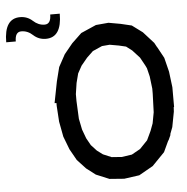

<svg xmlns="http://www.w3.org/2000/svg" viewBox="-264 -944 981 1006"><g transform="rotate(-5 226.5 -440.5)"><path d="M631.3 -533.7 641.6 -450.7V-346.7H639.6L638.2 -322.8L623 -242.7L608.9 -205.6L610.4 -204.1L597.2 -174.8L596.7 -175.3L595.2 -173.3L568.4 -115.7L502.9 -48.3L428.7 -6.3L348.6 4.9L271.5 -1L202.1 -29.8L154.3 -66.4L109.4 -114.7L76.2 -173.8L49.8 -242.7L34.7 -322.8L29.3 -406.7V-421.4H19.5L41.5 -534.2L60.1 -607.9L95.2 -672.4L139.2 -726.1L190.9 -775.4L271 -810.5L337.4 -816.4L400.4 -805.2L458 -791.5L512.7 -751L567.4 -690.4L580.1 -667H580.6L612.8 -607.9ZM536.1 -426.3V-453.1L528.3 -517.6L517.6 -561.5L509.8 -577.6L486.3 -620.1L448.7 -661.1L418.5 -684.1L380.9 -692.9L333.5 -701.2L293 -697.8L243.2 -675.8L210 -644L177.7 -605L156.2 -565.9L143.6 -517.1L134.8 -459V-423.3L139.2 -328.6L150.9 -271L168.5 -223.6L189.5 -186L218.3 -154.8L248.5 -132.3L292.5 -113.8L345.7 -109.9L399.4 -117.7L444.8 -143.1L485.4 -185.5L503.9 -224.6L507.8 -232.9L522 -271L532.7 -328.6ZM-205.1 -761.2Q-205.1 -886.2 -121.6 -886.2Q-84 -886.2 -56.6 -861.3Q-29.3 -835.9 3.9 -835.9Q37.1 -835.9 37.1 -886.2H87.4Q87.4 -761.2 3.9 -761.2Q-33.7 -761.2 -61 -786.1Q-87.9 -811.5 -121.6 -811.5Q-154.8 -811.5 -154.8 -761.2H-205.1Z"/></g></svg>

Font: Gap Sans
Style: Bold
Weight: 400
Designer: Alexandre Liziard and Etienne Ozeray
Foundry: Interstices.io
Version: Version 1.610